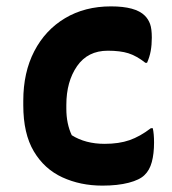

<svg xmlns="http://www.w3.org/2000/svg" viewBox="-20 -570 540 602"><path d="M328 -550Q405 -550 434 -521Q445 -510 450.5 -495Q456 -480 456 -452Q456 -429 452.5 -410Q449 -391 441 -373H436Q408 -395 382.5 -403Q357 -411 318 -411Q255 -411 221.5 -362.5Q188 -314 188 -241V-229Q188 -182 205 -146Q248 -119 308 -119Q353 -119 386 -130.5Q419 -142 453 -168H459Q463 -151 463 -123Q463 -88 456 -62Q449 -36 433 -21Q418 -6 383.5 3Q349 12 301 12Q232 12 175.5 -14Q119 -40 86 -95.5Q53 -151 53 -240V-254Q53 -343 87.5 -409.5Q122 -476 184 -513Q246 -550 328 -550Z"/></svg>

Font: Recursive Sn Csl St
Style: Bold
Weight: 700
Version: Version 1.079;hotconv 1.0.112;makeotfexe 2.5.65598; ttfautoh